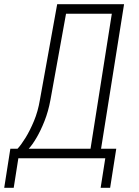

<svg xmlns="http://www.w3.org/2000/svg" viewBox="-38 -750 658 910"><path d="M-18 140 11 -45H45Q62 -63 83 -97Q104 -131 123 -176.5Q142 -222 151 -276L233 -730H550L441 -45H513L484 140H439L461 0H49L27 140ZM98 -45H391L492 -685H275L201 -276Q191 -222 173 -176.5Q155 -131 135 -97Q115 -63 98 -45Z"/></svg>

Font: JetBrains Mono NL Thin
Style: Italic
Weight: 100
Italic angle: -9°
Monospace: yes
Designer: Philipp Nurullin, Konstantin Bulenkov
Foundry: JetBrains
Version: Version 2.305; ttfautohint (v1.8.4.7-5d5b)